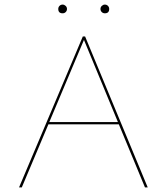

<svg xmlns="http://www.w3.org/2000/svg" viewBox="-20 -817 727 837"><path d="M253 -759Q234 -759 234 -778Q234 -786 239.5 -791.5Q245 -797 253 -797Q260 -797 266 -791.5Q272 -786 272 -778Q272 -770 266.5 -764.5Q261 -759 253 -759ZM437 -759Q429 -759 423.5 -764.5Q418 -770 418 -778Q418 -786 424 -791.5Q430 -797 437 -797Q445 -797 450.5 -791.5Q456 -786 456 -778Q456 -759 437 -759ZM612 0 498 -275H191L75 0H63L341 -658H351L624 0ZM195 -285H494L346 -643Z"/></svg>

Font: EauTest Hairline
Style: Regular
Weight: 250
Designer: Christian Thalmann (Catharsis Fonts)
Version: Version 0.001;PS 000.001;hotconv 1.0.88;makeotf.lib2.5.64775